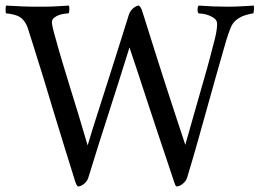

<svg xmlns="http://www.w3.org/2000/svg" viewBox="-26 -666 930 688"><path d="M115 -642Q147 -642 169.5 -643Q192 -644 221 -646Q223 -641 222.5 -630Q222 -619 219 -618Q216 -618 206.5 -617Q197 -616 186.5 -612.5Q176 -609 168 -602.5Q160 -596 160 -586Q160 -573 175 -522Q183 -492 196 -448.5Q209 -405 224.5 -355Q240 -305 256.5 -251Q273 -197 288 -145Q305 -202 326.5 -268.5Q348 -335 368.5 -400Q389 -465 407 -521.5Q425 -578 436 -614Q441 -628 452 -637Q463 -646 471 -646Q475 -646 482 -631Q484 -626 491.5 -601.5Q499 -577 511 -539.5Q523 -502 538 -454Q553 -406 570 -354Q587 -302 604.5 -248.5Q622 -195 638 -147Q654 -203 666.5 -247.5Q679 -292 691 -333.5Q703 -375 715 -417.5Q727 -460 740 -512Q745 -529 748.5 -547.5Q752 -566 752 -580Q752 -592 743.5 -599Q735 -606 723.5 -610.5Q712 -615 701.5 -616.5Q691 -618 686 -618Q682 -620 682 -631Q682 -642 686 -646Q713 -644 738.5 -643Q764 -642 791 -642Q808 -642 819 -642.5Q830 -643 839.5 -643.5Q849 -644 858.5 -644.5Q868 -645 883 -646Q885 -642 884 -630Q883 -618 881 -618Q875 -618 854.5 -612Q834 -606 819 -593Q808 -584 800.5 -566.5Q793 -549 784 -519Q764 -450 747 -389.5Q730 -329 714 -271.5Q698 -214 681.5 -155.5Q665 -97 645 -31Q641 -17 629 -7.5Q617 2 607 2Q604 2 601.5 -4.5Q599 -11 598 -14Q586 -50 569.5 -99.5Q553 -149 535 -202.5Q517 -256 500 -308.5Q483 -361 469 -403Q455 -445 446.5 -470.5Q438 -496 438 -496Q417 -429 399 -372Q381 -315 363.5 -261Q346 -207 328.5 -151.5Q311 -96 291 -31Q287 -17 275.5 -7.5Q264 2 254 2Q251 2 248 -4.5Q245 -11 244 -14Q223 -82 204 -142.5Q185 -203 167 -263Q149 -323 130 -385.5Q111 -448 88 -520Q79 -549 73 -567Q67 -585 53 -599Q42 -609 23.5 -613.5Q5 -618 -4 -618Q-5 -618 -5.5 -622Q-6 -626 -6 -631Q-6 -636 -5.5 -640.5Q-5 -645 -4 -646Q30 -644 55.5 -643Q81 -642 115 -642Z"/></svg>

Font: Vermiglione
Style: Regular
Weight: 400
Version: Version 1.000